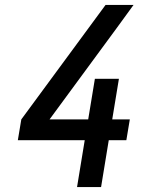

<svg xmlns="http://www.w3.org/2000/svg" viewBox="-20 -755 640 775"><path d="M291 0 322 -189H52L66 -273L406 -735H519L452 -643L180 -273H336L363 -437H460L433 -273H504L490 -189H419L388 0Z"/></svg>

Font: Iosevka Custom Medium Oblique
Style: Regular
Weight: 500
Italic angle: -9°
Designer: Belleve Invis
Foundry: Belleve Invis
Version: Version 27.0.1